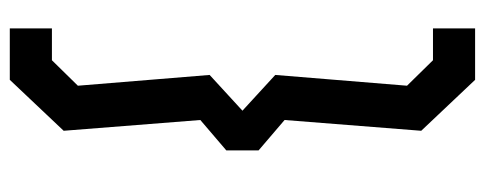

<svg xmlns="http://www.w3.org/2000/svg" viewBox="-319 -571 990 392"><g transform="rotate(-90 176.0 -375.0)"><path d="M314 14V100H209L105 -10L127 -289L65 -342V-408L127 -461L105 -740L209 -850H314V-764H249L197 -711L219 -442L146 -375L219 -308L197 -39L249 14Z"/></g></svg>

Font: Graduate
Style: Regular
Weight: 400
Version: Version 1.001